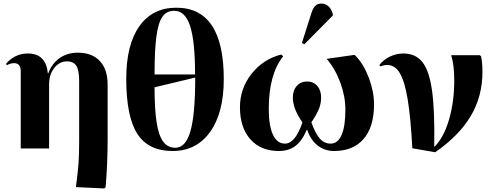

<svg xmlns="http://www.w3.org/2000/svg" viewBox="-20 -825 2748 1067"><path d="M559.1 222.2 401.9 214.8Q413.1 130.4 416.5 81.8Q419.9 33.2 419.9 -40V-373Q419.9 -433.6 404.5 -458.7Q389.2 -483.9 352.1 -483.9Q310.1 -483.9 281.5 -447.3Q252.9 -410.6 252.9 -356.9V0H95.2V-429.2Q95.2 -474.1 58.1 -474.1Q39.6 -474.1 18.1 -462.9L13.2 -470.2Q62.5 -527.8 134.8 -527.8Q235.8 -527.8 246.1 -416L248 -417Q268.1 -471.7 311 -502Q354 -532.2 412.1 -532.2Q491.7 -532.2 534.9 -485.8Q578.1 -439.5 578.1 -355V-49.8Q578.1 84 566.9 215.8Z M939 14.2Q804.2 14.2 742.9 -81.8Q681.6 -177.7 681.6 -387.2Q681.6 -576.2 754.4 -679.2Q827.1 -782.2 960 -782.2Q1223.6 -782.2 1223.6 -384.8Q1223.6 -198.2 1147.7 -92Q1071.8 14.2 939 14.2ZM838.9 -411.1H1064Q1064 -596.2 1036.4 -680.7Q1008.8 -765.1 947.8 -765.1Q906.2 -765.1 883.1 -732.7Q859.9 -700.2 849.4 -624.3Q838.9 -548.3 838.9 -411.1ZM954.6 -3.9Q1012.2 -3.9 1038.6 -96.9Q1064.9 -189.9 1064.9 -394L838.9 -339.8Q838.9 -216.3 850.6 -143.3Q862.3 -70.3 887.5 -37.1Q912.6 -3.9 954.6 -3.9Z M1671.4 -579.1 1657.7 -585.9 1710.4 -752Q1719.7 -780.3 1732.4 -792.7Q1745.1 -805.2 1764.6 -805.2Q1812.5 -805.2 1829.6 -747.1V-738.8ZM1529.3 14.2Q1429.2 14.2 1371.3 -51Q1313.5 -116.2 1313.5 -229Q1313.5 -332.5 1377.4 -414.1Q1441.4 -495.6 1542.5 -522L1553.7 -512.2Q1473.6 -411.6 1473.6 -220.2Q1473.6 -126.5 1496.8 -76.7Q1520 -26.9 1563.5 -26.9Q1621.1 -26.9 1660.6 -145Q1607.4 -221.2 1607.4 -282.2Q1607.4 -322.8 1629.4 -347.4Q1651.4 -372.1 1686.5 -372.1Q1721.7 -372.1 1743.2 -347.4Q1764.6 -322.8 1764.6 -282.2Q1764.6 -250.5 1752.4 -220Q1740.2 -189.5 1710.4 -145Q1732.9 -82 1757.8 -54.4Q1782.7 -26.9 1817.4 -26.9Q1857.4 -26.9 1878.4 -75Q1899.4 -123 1899.4 -216.8Q1899.4 -289.6 1871.1 -366.2Q1842.8 -442.9 1795.4 -498L1949.7 -520L1957.5 -513.2Q2002 -466.8 2030.3 -391.1Q2058.6 -315.4 2058.6 -244.1Q2058.6 -120.1 2000.7 -53Q1942.9 14.2 1836.4 14.2Q1784.2 14.2 1744.9 -16.8Q1705.6 -47.9 1687.5 -103H1684.6Q1658.2 -41.5 1621.3 -13.7Q1584.5 14.2 1529.3 14.2Z M2398.4 21 2271.5 -1Q2262.2 -172.9 2245.6 -272.9Q2229 -373 2201.9 -418.5Q2174.8 -463.9 2132.3 -463.9Q2114.3 -463.9 2093.3 -456.1L2088.4 -463.9Q2110.8 -493.2 2147 -510.5Q2183.1 -527.8 2221.2 -527.8Q2290.5 -527.8 2328.4 -478.8Q2366.2 -429.7 2381.3 -319.1Q2396.5 -208.5 2393.1 -11.2H2396.5Q2447.3 -63.5 2475.8 -161.9Q2504.4 -260.3 2504.4 -378.9Q2504.4 -465.8 2487.3 -518.1H2646.5L2653.3 -512.2Q2661.1 -478.5 2661.1 -424.8Q2661.1 -290 2596.2 -180.4Q2531.2 -70.8 2398.4 21Z"/></svg>

Font: Display Regular
Style: Bold
Weight: 700
Designer: Latin by Veronika Burian and Jose Scaglione. Greek by Irene Vlachou. Cyrillic by Vera Evstafieva.
Foundry: TypeTogether
Version: Version 3.002